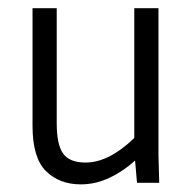

<svg xmlns="http://www.w3.org/2000/svg" viewBox="-20 -458 478 481"><path d="M323.2 0 318.4 -55.7Q288.1 -28.3 253.4 -12.2Q218.8 3.9 182.6 3.9Q128.9 3.9 95.2 -29.3Q61.5 -62.5 61.5 -142.6V-437.5H122.1V-148.4Q122.1 -95.7 138.2 -73.2Q154.3 -50.8 194.3 -50.8Q252.9 -50.8 316.4 -112.3V-437.5H377V-68.4L378.9 0Z"/></svg>

Font: Sudo Light
Style: Regular
Weight: 300
Monospace: yes
Designer: Jens Kutilek
Foundry: Jens Kutilek
Version: Version 0.040